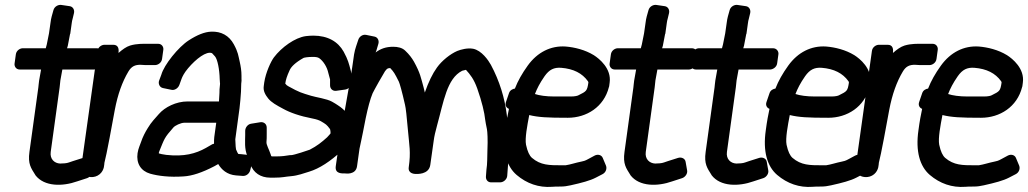

<svg xmlns="http://www.w3.org/2000/svg" viewBox="-20 -696 4155 776"><path d="M185 -82 221 -343C222 -352 223 -359 224 -371L232 -415H359C370 -415 386 -424 388 -440L393 -476C395 -487 387 -501 371 -501H251C252 -503 253 -507 254 -511L263 -558C263 -558 264 -559 264 -560L270 -603C271 -611 272 -615 273 -618L279 -643C282 -656 275 -669 262 -671L228 -676C216 -678 200 -670 196 -655L189 -630C187 -622 185 -613 184 -603L178 -561L169 -516C168 -510 166 -507 165 -501H72C61 -501 46 -492 44 -476L39 -440C37 -429 44 -415 60 -415H146L138 -370C136 -358 136 -348 135 -343L99 -82C92 -33 106 -16 122 10C123 12 123 11 123 12C159 59 233 58 292 37L332 24C344 20 355 6 352 -8L346 -42C344 -55 330 -62 316 -58L275 -45C262 -41 255 -37 242 -36L223 -35C200 -36 181 -53 185 -82Z M402 -515C391 -515 376 -506 374 -490L312 -48C310 -36 301 -12 316 6C329 22 362 26 383 8C403 -9 401 -33 402 -38C410 -66 435 -202 444 -252C456 -315 474 -365 499 -407C511 -427 525 -435 550 -434C556 -434 562 -433 567 -433H607C618 -433 633 -442 635 -458L640 -494C642 -505 635 -519 619 -519H579C559 -519 533 -520 506 -512C490 -507 475 -496 459 -482C461 -497 459 -515 438 -515Z M862 -33C875 -11 897 10 934 13L961 15C974 16 987 7 991 -7L1000 -42C1004 -56 994 -69 981 -70L954 -73C940 -75 945 -68 934 -92C933 -94 932 -108 931 -133L948 -258C950 -273 953 -307 954 -325L955 -358C955 -363 957 -368 956 -377V-390C956 -410 953 -428 949 -446C943 -471 943 -484 925 -517C906 -552 874 -570 833 -568C807 -567 777 -555 743 -533C701 -506 643 -434 632 -394L623 -370C619 -359 624 -343 639 -340L673 -333C685 -330 700 -339 705 -353L714 -378C717 -386 724 -401 740 -420C772 -458 815 -491 837 -481C838 -480 843 -475 849 -468C859 -456 867 -417 868 -376L869 -361C869 -360 870 -357 869 -353C867 -338 867 -330 867 -321L865 -286H738C692 -286 646 -263 622 -235C609 -220 591 -202 577 -178C567 -162 557 -143 550 -122C547 -112 539 -97 536 -77C530 -36 549 -5 587 6C619 15 665 21 722 17C757 15 798 1 846 -24ZM845 -115C844 -115 840 -114 838 -113L812 -98C771 -75 724 -62 652 -70C637 -72 628 -74 622 -76C622 -79 622 -81 624 -85C645 -136 643 -138 681 -181C687 -188 710 -200 726 -200H854L846 -142C845 -134 845 -127 845 -115Z M1102 -64H1084C1075 -64 1077 -63 1074 -72C1067 -93 1056 -111 1057 -122C1058 -130 1058 -142 1058 -155V-180C1058 -196 1045 -204 1032 -202L995 -196C981 -194 971 -180 971 -167V-150C971 -127 967 -95 980 -65C982 -61 986 -49 992 -32C1004 2 1033 22 1072 22H1090C1122 22 1132 18 1157 16C1182 14 1210 4 1229 -2C1272 -15 1315 -44 1361 -86C1389 -111 1411 -145 1401 -195C1395 -227 1375 -252 1345 -271C1339 -275 1331 -280 1322 -285C1301 -297 1256 -303 1237 -309C1198 -321 1191 -322 1146 -347C1140 -350 1138 -352 1133 -358C1135 -373 1139 -387 1151 -413C1157 -426 1173 -443 1207 -462C1209 -463 1223 -466 1244 -466C1255 -466 1264 -465 1270 -461C1287 -449 1302 -425 1307 -401C1310 -389 1313 -380 1314 -375V-351C1314 -337 1325 -327 1339 -329L1375 -334C1390 -336 1401 -350 1401 -363L1400 -381C1400 -394 1400 -404 1397 -413C1390 -439 1387 -454 1369 -487C1346 -528 1305 -552 1246 -552C1236 -552 1225 -551 1216 -550C1172 -544 1118 -505 1087 -464C1075 -448 1054 -403 1048 -363L1046 -348C1043 -328 1053 -312 1064 -298C1077 -282 1097 -271 1125 -256C1152 -241 1191 -227 1243 -217C1259 -214 1270 -210 1277 -206C1297 -194 1300 -193 1314 -174C1314 -173 1316 -168 1316 -157C1315 -156 1312 -151 1302 -141C1280 -121 1261 -106 1232 -91C1227 -89 1168 -69 1157 -69H1152C1135 -66 1118 -64 1102 -64Z M1376 5C1376 5 1418 12 1423 -24L1433 -95C1434 -101 1437 -113 1440 -128C1444 -144 1449 -174 1458 -218C1467 -261 1476 -295 1486 -319C1491 -330 1531 -401 1536 -408C1544 -417 1543 -420 1557 -421C1572 -405 1575 -400 1592 -366C1595 -360 1605 -326 1617 -272C1620 -261 1624 -225 1629 -167C1634 -108 1641 -82 1632 -20C1628 8 1660 7 1660 7C1663 7 1713 11 1719 -29L1733 -128C1735 -144 1740 -166 1747 -191C1773 -284 1786 -379 1848 -410L1860 -413C1861 -413 1862 -413 1863 -414C1881 -394 1895 -377 1909 -338C1928 -284 1938 -241 1941 -212C1942 -202 1945 -190 1948 -174C1950 -163 1952 -133 1950 -89C1949 -61 1950 -35 1946 -10L1944 17C1943 30 1951 41 1965 41H2001C2016 41 2029 28 2030 15L2032 -12C2034 -30 2035 -58 2036 -76C2039 -136 2035 -183 2028 -234C2020 -299 1999 -369 1964 -434C1954 -452 1927 -492 1892 -499C1869 -503 1843 -496 1828 -490C1800 -478 1766 -451 1746 -423C1728 -398 1712 -365 1697 -322C1695 -329 1694 -337 1692 -343C1681 -382 1679 -400 1653 -447C1645 -461 1634 -476 1618 -491C1606 -503 1588 -507 1569 -507C1540 -507 1518 -499 1498 -484C1499 -486 1500 -488 1501 -491L1509 -518C1513 -530 1508 -545 1494 -548L1460 -555C1446 -558 1432 -548 1428 -535L1419 -508C1416 -499 1413 -488 1411 -476L1404 -427C1402 -409 1395 -369 1391 -349L1373 -247C1364 -194 1366 -197 1350 -115V-114L1337 -24C1333 7 1362 5 1376 5Z M2142 -316C2151 -339 2161 -359 2181 -388C2200 -415 2219 -424 2248 -422C2298 -418 2333 -400 2356 -368C2358 -365 2358 -364 2358 -362C2353 -328 2350 -327 2318 -311C2315 -309 2304 -306 2287 -306H2221C2187 -306 2160 -310 2142 -316ZM2037 -256C2032 -232 2027 -208 2022 -169C2010 -86 2027 -24 2068 11C2109 46 2158 63 2211 59C2220 58 2232 58 2245 58C2260 58 2273 56 2286 53C2331 43 2365 34 2388 22L2415 8C2429 1 2434 -15 2429 -27L2416 -58C2411 -70 2396 -74 2383 -67L2357 -53C2345 -46 2336 -44 2330 -43C2305 -38 2286 -31 2266 -28H2249C2200 -28 2165 -28 2130 -58C2120 -67 2112 -83 2106 -111C2101 -137 2111 -189 2119 -231C2156 -222 2192 -220 2275 -220C2351 -220 2421 -264 2441 -344C2441 -345 2442 -346 2442 -347L2444 -362C2452 -419 2402 -459 2380 -473C2344 -495 2302 -505 2266 -508C2206 -512 2152 -485 2113 -431C2090 -399 2073 -369 2061 -338C2053 -337 2041 -332 2037 -319L2025 -284C2020 -270 2027 -260 2037 -256Z M2590 -82 2626 -343C2627 -352 2628 -359 2629 -371L2637 -415H2764C2775 -415 2791 -424 2793 -440L2798 -476C2800 -487 2792 -501 2776 -501H2656C2657 -503 2658 -507 2659 -511L2668 -558C2668 -558 2669 -559 2669 -560L2675 -603C2676 -611 2677 -615 2678 -618L2684 -643C2687 -656 2680 -669 2667 -671L2633 -676C2621 -678 2605 -670 2601 -655L2594 -630C2592 -622 2590 -613 2589 -603L2583 -561L2574 -516C2573 -510 2571 -507 2570 -501H2477C2466 -501 2451 -492 2449 -476L2444 -440C2442 -429 2449 -415 2465 -415H2551L2543 -370C2541 -358 2541 -348 2540 -343L2504 -82C2497 -33 2511 -16 2527 10C2528 12 2528 11 2528 12C2564 59 2638 58 2697 37L2737 24C2749 20 2760 6 2757 -8L2751 -42C2749 -55 2735 -62 2721 -58L2680 -45C2667 -41 2660 -37 2647 -36L2628 -35C2605 -36 2586 -53 2590 -82Z M2918 -82 2954 -343C2955 -352 2956 -359 2957 -371L2965 -415H3092C3103 -415 3119 -424 3121 -440L3126 -476C3128 -487 3120 -501 3104 -501H2984C2985 -503 2986 -507 2987 -511L2996 -558C2996 -558 2997 -559 2997 -560L3003 -603C3004 -611 3005 -615 3006 -618L3012 -643C3015 -656 3008 -669 2995 -671L2961 -676C2949 -678 2933 -670 2929 -655L2922 -630C2920 -622 2918 -613 2917 -603L2911 -561L2902 -516C2901 -510 2899 -507 2898 -501H2805C2794 -501 2779 -492 2777 -476L2772 -440C2770 -429 2777 -415 2793 -415H2879L2871 -370C2869 -358 2869 -348 2868 -343L2832 -82C2825 -33 2839 -16 2855 10C2856 12 2856 11 2856 12C2892 59 2966 58 3025 37L3065 24C3077 20 3088 6 3085 -8L3079 -42C3077 -55 3063 -62 3049 -58L3008 -45C2995 -41 2988 -37 2975 -36L2956 -35C2933 -36 2914 -53 2918 -82Z M3195 -316C3204 -339 3214 -359 3234 -388C3253 -415 3272 -424 3301 -422C3351 -418 3386 -400 3409 -368C3411 -365 3411 -364 3411 -362C3406 -328 3403 -327 3371 -311C3368 -309 3357 -306 3340 -306H3274C3240 -306 3213 -310 3195 -316ZM3090 -256C3085 -232 3080 -208 3075 -169C3063 -86 3080 -24 3121 11C3162 46 3211 63 3264 59C3273 58 3285 58 3298 58C3313 58 3326 56 3339 53C3384 43 3418 34 3441 22L3468 8C3482 1 3487 -15 3482 -27L3469 -58C3464 -70 3449 -74 3436 -67L3410 -53C3398 -46 3389 -44 3383 -43C3358 -38 3339 -31 3319 -28H3302C3253 -28 3218 -28 3183 -58C3173 -67 3165 -83 3159 -111C3154 -137 3164 -189 3172 -231C3209 -222 3245 -220 3328 -220C3404 -220 3474 -264 3494 -344C3494 -345 3495 -346 3495 -347L3497 -362C3505 -419 3455 -459 3433 -473C3397 -495 3355 -505 3319 -508C3259 -512 3205 -485 3166 -431C3143 -399 3126 -369 3114 -338C3106 -337 3094 -332 3090 -319L3078 -284C3073 -270 3080 -260 3090 -256Z M3532 -515C3521 -515 3506 -506 3504 -490L3442 -48C3440 -36 3431 -12 3446 6C3459 22 3492 26 3513 8C3533 -9 3531 -33 3532 -38C3540 -66 3565 -202 3574 -252C3586 -315 3604 -365 3629 -407C3641 -427 3655 -435 3680 -434C3686 -434 3692 -433 3697 -433H3737C3748 -433 3763 -442 3765 -458L3770 -494C3772 -505 3765 -519 3749 -519H3709C3689 -519 3663 -520 3636 -512C3620 -507 3605 -496 3589 -482C3591 -497 3589 -515 3568 -515Z M3812 -316C3821 -339 3831 -359 3851 -388C3870 -415 3889 -424 3918 -422C3968 -418 4003 -400 4026 -368C4028 -365 4028 -364 4028 -362C4023 -328 4020 -327 3988 -311C3985 -309 3974 -306 3957 -306H3891C3857 -306 3830 -310 3812 -316ZM3707 -256C3702 -232 3697 -208 3692 -169C3680 -86 3697 -24 3738 11C3779 46 3828 63 3881 59C3890 58 3902 58 3915 58C3930 58 3943 56 3956 53C4001 43 4035 34 4058 22L4085 8C4099 1 4104 -15 4099 -27L4086 -58C4081 -70 4066 -74 4053 -67L4027 -53C4015 -46 4006 -44 4000 -43C3975 -38 3956 -31 3936 -28H3919C3870 -28 3835 -28 3800 -58C3790 -67 3782 -83 3776 -111C3771 -137 3781 -189 3789 -231C3826 -222 3862 -220 3945 -220C4021 -220 4091 -264 4111 -344C4111 -345 4112 -346 4112 -347L4114 -362C4122 -419 4072 -459 4050 -473C4014 -495 3972 -505 3936 -508C3876 -512 3822 -485 3783 -431C3760 -399 3743 -369 3731 -338C3723 -337 3711 -332 3707 -319L3695 -284C3690 -270 3697 -260 3707 -256Z"/></svg>

Font: Reckless Catfish
Style: HeavyIt
Weight: 400
Foundry: Cannot Into Space Fonts
Version: Version 0.2894